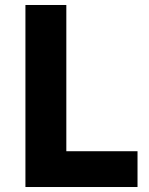

<svg xmlns="http://www.w3.org/2000/svg" viewBox="-20 -750 598 770"><path d="M82 0V-730H246V0ZM226 0V-143.5H531.5V0Z"/></svg>

Font: SVN-Sora Variable
Style: Regular
Weight: 400
Designer: Jonathan Barnbrook, Julián Moncada
Foundry: Barnbrook Fonts
Version: Version 2.000 - Viet hoa boi STYLEno.1 Fonts